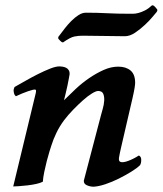

<svg xmlns="http://www.w3.org/2000/svg" viewBox="-20 -694 615 726"><path d="M571 -647Q569 -645 557.5 -631Q546 -617 528.5 -600.5Q511 -584 491 -570.5Q471 -557 452 -557Q414 -557 375 -558Q336 -559 292 -559Q277 -559 261.5 -556Q246 -553 219 -534Q216 -533 212.5 -535.5Q209 -538 201 -547Q198 -553 204 -559Q213 -571 224.5 -586Q236 -601 249.5 -614.5Q263 -628 277 -637Q291 -646 305 -646Q347 -646 384.5 -644Q422 -642 469 -642Q474 -642 483 -642Q492 -642 503.5 -645Q515 -648 528 -654.5Q541 -661 555 -674Q559 -674 562 -672Q565 -670 574 -659Q577 -654 571 -647ZM243 -412Q242 -407 240 -395.5Q238 -384 235 -370Q232 -356 228.5 -341.5Q225 -327 222 -315Q242 -335 266 -357.5Q290 -380 317 -398.5Q344 -417 372 -429.5Q400 -442 427 -442Q456 -442 473.5 -427.5Q491 -413 491 -381Q491 -375 489 -362Q487 -349 481 -322.5Q475 -296 464.5 -251.5Q454 -207 438 -137Q432 -111 430 -98Q428 -85 435 -82Q444 -78 464.5 -85.5Q485 -93 505 -106Q514 -102 514 -90Q514 -82 513 -78Q512 -74 510 -70Q498 -58 476 -44.5Q454 -31 429 -18.5Q404 -6 378.5 2.5Q353 11 334 12Q321 12 308.5 6.5Q296 1 297 -11L362 -259Q364 -267 368.5 -282.5Q373 -298 374 -313Q375 -328 370.5 -339Q366 -350 351 -350Q343 -350 327.5 -340.5Q312 -331 294 -315Q276 -299 257 -279.5Q238 -260 222 -239Q205 -216 193 -191Q181 -166 174 -143Q172 -137 167 -121Q162 -105 157 -85.5Q152 -66 147.5 -44.5Q143 -23 142 -7Q133 -2 117 1.5Q101 5 83.5 7Q66 9 51 10Q36 11 30 11L115 -341Q118 -354 114 -355Q109 -357 86 -349Q63 -341 40 -330Q35 -335 34 -338Q33 -341 32 -346Q31 -353 32 -357Q33 -361 35 -365Q53 -375 76.5 -388.5Q100 -402 124 -414Q148 -426 169.5 -434.5Q191 -443 205 -443Q209 -443 216 -442Q223 -441 229.5 -438Q236 -435 240 -428.5Q244 -422 243 -412Z"/></svg>

Font: Lusitana
Style: Bold Italic
Weight: 700
Designer: Ana Paula Megda
Foundry: Ana Paula Megda
Version: Version 1.000; ttfautohint (v1.1) -l 8 -r 50 -G 200 -x 14 -D